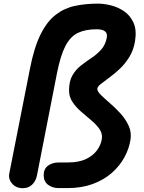

<svg xmlns="http://www.w3.org/2000/svg" viewBox="-20 -1008 774 1033"><path d="M103 4.5Q66.5 4.5 45.2 -20Q24 -44.5 30 -75L141 -637.5Q163.5 -753 198.2 -822.8Q233 -892.5 279.2 -928.2Q325.5 -964 382.8 -976.2Q440 -988.5 508 -988.5Q539.5 -988.5 577.5 -979Q615.5 -969.5 648.5 -946.8Q681.5 -924 698.8 -884.8Q716 -845.5 706.5 -786.5Q698.5 -737.5 675.5 -700.8Q652.5 -664 623.5 -636.8Q594.5 -609.5 567 -589.8Q539.5 -570 521.5 -555.5Q503.5 -541 503.5 -529.5Q503.5 -516 523.5 -496.5Q543.5 -477 572.2 -452.2Q601 -427.5 628.5 -397.2Q656 -367 672.2 -331.5Q688.5 -296 682 -256Q674.5 -207.5 649 -161Q623.5 -114.5 581 -77.2Q538.5 -40 478.8 -18Q419 4 343 4H295.5Q263 4 239 -13.5Q215 -31 215 -66Q215 -98.5 237.8 -116.2Q260.5 -134 298.5 -134H347Q404.5 -134 443 -152.5Q481.5 -171 502.5 -200.2Q523.5 -229.5 528 -261Q532 -289.5 515.2 -313.5Q498.5 -337.5 471.8 -360Q445 -382.5 417.2 -406.5Q389.5 -430.5 370.5 -458.5Q351.5 -486.5 351.5 -521.5Q351.5 -571 369.5 -602.2Q387.5 -633.5 415 -655Q442.5 -676.5 471.5 -695.8Q500.5 -715 523.5 -740Q546.5 -765 554.5 -804.5Q559 -828 545.2 -839.2Q531.5 -850.5 499.5 -850.5Q440 -850.5 399.5 -831.2Q359 -812 332.2 -761Q305.5 -710 286.5 -614L178.5 -62.5Q172.5 -33.5 152.8 -14.5Q133 4.5 103 4.5Z"/></svg>

Font: Edu QLD Hand
Style: Regular
Weight: 400
Designer: Tina and Corey Anderson, Eben Sorkin
Foundry: Sorkin Type Co.
Version: Version 2.000